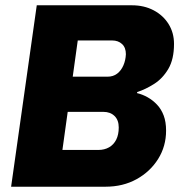

<svg xmlns="http://www.w3.org/2000/svg" viewBox="-20 -706 694 726"><path d="M22 0 119 -686H479Q525 -686 561 -667Q597 -648 617.5 -615Q638 -582 638 -540Q638 -482 616.5 -445.5Q595 -409 562.5 -388.5Q530 -368 499 -358L498 -354Q519 -349 538.5 -338Q558 -327 574 -310Q590 -293 599 -269Q608 -245 608 -212Q608 -153 578 -105Q548 -57 496.5 -28.5Q445 0 379 0ZM216 -139H352Q375 -139 392.5 -149Q410 -159 419.5 -178Q429 -197 429 -224Q429 -252 413 -267.5Q397 -283 371 -283H236ZM255 -416H386Q408 -416 423 -427.5Q438 -439 446.5 -458.5Q455 -478 456 -501Q456 -526 441.5 -539.5Q427 -553 404 -553H274Z"/></svg>

Font: Chivo Medium ExtraBold
Style: Italic
Weight: 800
Italic angle: -8.05°
Version: Version 2.002